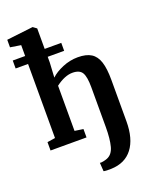

<svg xmlns="http://www.w3.org/2000/svg" viewBox="-190 -930 1046 1294"><g transform="rotate(-20 332.5 -283.0)"><path d="M423 -528Q483 -528 518 -506Q553 -484 568.5 -436Q584 -388 584 -307V-10Q584 115 531 184Q478 253 378 256Q367 257 347.5 256Q328 255 324 253L320 192Q328 194 345 190.5Q362 187 372 183Q412 168 426 116.5Q440 65 440 -22V-307Q440 -382 422 -412Q404 -442 353 -442Q298 -442 233 -393V-69L294 -60V0H36V-60L93 -69V-600H4V-657H93V-735L17 -747V-801L205 -823H207L233 -804V-657H352V-600H234V-559L228 -453Q259 -483 312.5 -505.5Q366 -528 423 -528Z"/></g></svg>

Font: Koeln Type Serif
Style: Bold
Weight: 700
Designer: Eben Sorkin
Foundry: Eben Sorkin
Version: Version 2.002